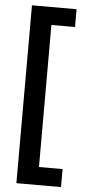

<svg xmlns="http://www.w3.org/2000/svg" viewBox="-60 -758 429 956"><g transform="rotate(5 154.5 -280.5)"><path d="M283 164V74H165V-636H283V-725H60V164Z"/></g></svg>

Font: Noto Sans Lao Looped ExtraCondensed SemiBold
Style: Regular
Weight: 600
Width: 2
Designer: Mark Frömberg, Ben Mitchell
Foundry: The Fontpad Ltd
Version: Version 1.002